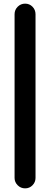

<svg xmlns="http://www.w3.org/2000/svg" viewBox="-20 -851 275 1054"><path d="M118 183Q94 183 77 166Q60 149 60 126V-773Q60 -797 77 -814Q94 -831 118 -831Q142 -831 158.5 -814Q175 -797 175 -773V126Q175 149 158.5 166Q142 183 118 183Z"/></svg>

Font: National Park SemiBold
Style: Regular
Weight: 600
Designer: Andrea Herstowski, Ben Hoepner
Version: Version 1.009